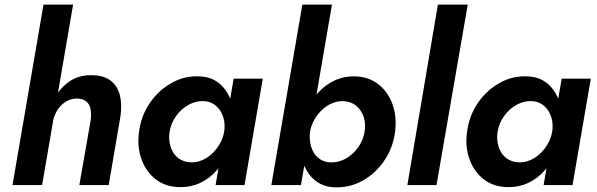

<svg xmlns="http://www.w3.org/2000/svg" viewBox="-20 -800 2580 830"><path d="M296 -780H168L34 0H162ZM372 -280 323 0H450L501 -299Q508 -349 498 -389Q488 -429 457.5 -452Q427 -475 373 -475Q319 -475 279.5 -447.5Q240 -420 216 -376Q192 -332 183 -281H210Q216 -306 230.5 -327.5Q245 -349 267 -362Q289 -375 317 -374Q343 -372 356 -359Q369 -346 372 -325.5Q375 -305 372 -280Z M990 -460 912 0H1037L1116 -460ZM581 -230Q572 -165 592 -110.5Q612 -56 655 -23.5Q698 9 761 9Q807 9 846 -9.5Q885 -28 914.5 -61Q944 -94 963.5 -137.5Q983 -181 989 -230Q995 -277 989 -320Q983 -363 964 -396.5Q945 -430 913 -450Q881 -470 834 -470Q772 -471 717.5 -439Q663 -407 626.5 -353Q590 -299 581 -230ZM713 -230Q719 -267 740.5 -297.5Q762 -328 793.5 -346Q825 -364 860 -363Q884 -362 902 -351Q920 -340 932 -321.5Q944 -303 948.5 -280Q953 -257 949 -230Q944 -203 930.5 -179Q917 -155 897.5 -136.5Q878 -118 855 -108Q832 -98 808 -98Q773 -99 750 -117Q727 -135 717.5 -165.5Q708 -196 713 -230Z M1415 -780H1287L1153 0H1281ZM1688 -230Q1696 -296 1676.5 -350Q1657 -404 1614 -437Q1571 -470 1509 -470Q1463 -470 1424 -451Q1385 -432 1355 -399Q1325 -366 1306 -323Q1287 -280 1280 -230Q1274 -184 1280 -141Q1286 -98 1305 -64Q1324 -30 1356.5 -10Q1389 10 1435 10Q1498 10 1552 -21.5Q1606 -53 1642.5 -107.5Q1679 -162 1688 -230ZM1556 -230Q1550 -194 1528.5 -163.5Q1507 -133 1476 -115Q1445 -97 1409 -98Q1385 -99 1367 -109.5Q1349 -120 1337.5 -138.5Q1326 -157 1321.5 -180.5Q1317 -204 1320 -230Q1325 -258 1338.5 -282Q1352 -306 1371.5 -324.5Q1391 -343 1414 -353Q1437 -363 1461 -363Q1496 -362 1519 -343.5Q1542 -325 1552 -295Q1562 -265 1556 -230Z M1873 -780 1741 0H1867L2002 -780Z M2408 -460 2330 0H2455L2534 -460ZM1999 -230Q1990 -165 2010 -110.5Q2030 -56 2073 -23.5Q2116 9 2179 9Q2225 9 2264 -9.5Q2303 -28 2332.5 -61Q2362 -94 2381.5 -137.5Q2401 -181 2407 -230Q2413 -277 2407 -320Q2401 -363 2382 -396.5Q2363 -430 2331 -450Q2299 -470 2252 -470Q2190 -471 2135.5 -439Q2081 -407 2044.5 -353Q2008 -299 1999 -230ZM2131 -230Q2137 -267 2158.5 -297.5Q2180 -328 2211.5 -346Q2243 -364 2278 -363Q2302 -362 2320 -351Q2338 -340 2350 -321.5Q2362 -303 2366.5 -280Q2371 -257 2367 -230Q2362 -203 2348.5 -179Q2335 -155 2315.5 -136.5Q2296 -118 2273 -108Q2250 -98 2226 -98Q2191 -99 2168 -117Q2145 -135 2135.5 -165.5Q2126 -196 2131 -230Z"/></svg>

Font: Jost SemiBold
Style: Italic
Weight: 600
Italic angle: -5°
Version: Version 3.710